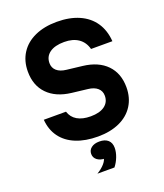

<svg xmlns="http://www.w3.org/2000/svg" viewBox="-187 -940 1124 1318"><g transform="rotate(-20 375.0 -281.5)"><path d="M385.3 -128.8Q450.8 -128.8 487.3 -155.4Q523.7 -182.1 523.7 -229.3Q523.7 -263.5 499.4 -285.1Q475.2 -306.7 429.9 -311.7L316.1 -325Q204.8 -338.3 144.2 -400.8Q83.5 -463.2 83.5 -564.8Q83.5 -642.1 120.5 -699.4Q157.5 -756.7 225.8 -787.6Q294.1 -818.6 386.7 -818.6Q479.5 -818.6 548.2 -788.3Q616.8 -758 655.8 -700.7Q694.7 -643.4 700.4 -562.9H544.4Q530.7 -615.3 490.2 -643.3Q449.8 -671.2 386.7 -671.2Q318.5 -671.2 280.7 -644.1Q242.9 -616.9 242.9 -568.7Q242.9 -534.5 267.1 -512.9Q291.4 -491.3 336.6 -486.3L450.5 -473Q562.1 -460 622.6 -397.4Q683 -334.8 683 -233.2Q683 -156.9 646.7 -99.8Q610.4 -42.7 543 -12Q475.5 18.6 385.3 18.6Q293.4 18.6 225.1 -9.2Q156.8 -37 118 -90Q79.2 -142.9 73.5 -217.1H235.5Q249.2 -173.7 287.3 -151.2Q325.5 -128.8 385.3 -128.8ZM298.8 115Q298.8 87.4 320.9 70.4Q343 53.4 379.9 53.4Q416.9 53.4 439 70.4Q461.1 87.4 461.1 115Q461.1 142.6 439 159.6Q416.9 176.6 379.9 176.6Q343 176.6 320.9 159.6Q298.8 142.6 298.8 115ZM370.7 168.6 379.9 53.4Q420.9 53.4 443 73.4Q465.1 93.4 465.1 130Q465.1 161 451.9 195.3Q438.8 229.5 417.1 256.6H292.8Q326.5 236.2 348 212.2Q369.4 188.2 370.7 168.6Z"/></g></svg>

Font: Martian Mono Custom sWd Rg
Style: Regular
Weight: 400
Width: 6
Monospace: yes
Designer: Alex Havermale
Foundry: Evil Martians
Version: Version 1.000